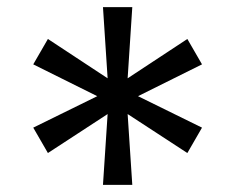

<svg xmlns="http://www.w3.org/2000/svg" viewBox="-20 -892 658 537"><path d="M366 -623 545 -535 504 -464 337 -573 350 -375H268L281 -573L114 -464L73 -535L252 -623L73 -712L114 -783L281 -673L268 -872H350L337 -673L504 -783L545 -712Z"/></svg>

Font: Biryani
Style: Regular
Weight: 400
Designer: Dan Reynolds and Mathieu Reguer
Foundry: Dan Reynolds and Mathieu Reguer
Version: Version 1.004; ttfautohint (v1.1) -l 5 -r 5 -G 72 -x 0 -D la